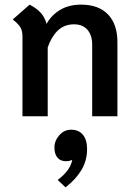

<svg xmlns="http://www.w3.org/2000/svg" viewBox="-20 -502 592 829"><path d="M487 -320V0H378V-309Q378 -350 357.5 -373.5Q337 -397 300 -397Q257 -397 229 -369.5Q201 -342 186 -297V0H77V-345Q77 -369 68 -384Q59 -399 35 -418L108 -482Q140 -465 157 -445.5Q174 -426 181 -399Q202 -437 240 -459.5Q278 -482 330 -482Q406 -482 446.5 -439.5Q487 -397 487 -320ZM356 141Q356 191 332 231.5Q308 272 263 307L229 275Q284 234 292 188Q281 194 264 194Q241 194 228 178.5Q215 163 215 135Q215 106 236 82Q257 58 287 58Q320 58 338 80Q356 102 356 141Z"/></svg>

Font: KoHo SemiBold
Style: Regular
Weight: 600
Designer: Cadson Demak & Katatrad Team
Foundry: Cadson Demak Co.,Ltd.
Version: Version 1.000; ttfautohint (v1.6)